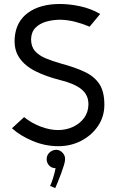

<svg xmlns="http://www.w3.org/2000/svg" viewBox="-20 -725 584 964"><path d="M273 9Q207 9 144.5 -17Q82 -43 40 -81L101 -137Q138 -107 184 -89.5Q230 -72 271 -72Q312 -72 346.5 -88Q381 -104 402 -132.5Q423 -161 424 -199Q425 -247 390 -276Q355 -305 282 -323Q211 -341 158 -367.5Q105 -394 77 -435Q49 -476 54 -537Q61 -618 121.5 -661.5Q182 -705 281 -705Q329 -705 382.5 -693.5Q436 -682 483 -655L430 -591Q395 -606 358 -615.5Q321 -625 283 -626Q246 -626 212.5 -616.5Q179 -607 158 -585.5Q137 -564 136 -528Q136 -491 156 -468.5Q176 -446 210 -432Q244 -418 286 -406Q357 -387 405.5 -364Q454 -341 479 -303Q504 -265 504 -199Q504 -140 472.5 -93Q441 -46 388.5 -18.5Q336 9 273 9ZM214.3 73.7Q214.3 54.7 228.1 41.3Q241.9 28 261.7 27.1Q280.7 27.1 294.5 42.2Q308.3 57.3 306.6 76.3Q306.6 86.6 300.5 106Q294.5 125.5 286.3 147.9Q278.1 170.3 269.9 189.7Q261.7 209.1 257.4 219.5L231.5 208.3Q237.6 197.1 246.2 169.9Q254.8 142.7 259.1 119.4Q239.3 119.4 226.8 106Q214.3 92.7 214.3 73.7Z"/></svg>

Font: Kulim Park
Style: Regular
Weight: 400
Designer: Noponies / Dale Sattler
Foundry: Noponies
Version: Version 1.000; ttfautohint (v1.8.3)